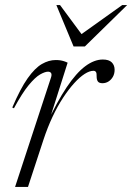

<svg xmlns="http://www.w3.org/2000/svg" viewBox="-20 -738 522 758"><path d="M182 -434Q185 -444.5 181.5 -449.8Q178 -455 169.5 -455Q157.5 -455 138.2 -444Q119 -433 93.2 -401.8Q67.5 -370.5 35 -310.5L28.5 -313.5Q60.5 -388.5 89.2 -429Q118 -469.5 145.2 -485.2Q172.5 -501 200 -501Q210 -501 218 -499.8Q226 -498.5 233 -496.2Q240 -494 247 -490.5L169 -245H162.5Q205 -336.5 243 -393.2Q281 -450 316.5 -476.5Q352 -503 386 -503Q410 -503 421.2 -491.8Q432.5 -480.5 432.5 -462.5Q432.5 -447 425.8 -435Q419 -423 408.2 -416.2Q397.5 -409.5 384.5 -409.5Q371.5 -409.5 366.5 -416.2Q361.5 -423 361.5 -436Q362 -449 358.8 -453.8Q355.5 -458.5 349 -458.5Q333.5 -458.5 314 -446Q294.5 -433.5 272.8 -409.5Q251 -385.5 229 -352Q207 -318.5 187.2 -276.5Q167.5 -234.5 151.5 -186L90.5 0H39.5ZM482 -718 315 -554.5H270.5L202.5 -718H217L311 -591H284.5L462.5 -718Z"/></svg>

Font: Newsreader 60pt Light
Style: Italic
Weight: 300
Italic angle: -17°
Designer: Hugues Gentile
Foundry: Production Type
Version: Version 1.003